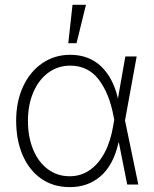

<svg xmlns="http://www.w3.org/2000/svg" viewBox="-20 -764 639 795"><path d="M46.9 -264.6Q46.9 -343.3 75.4 -405.3Q104 -467.3 155 -502.2Q206.1 -537.1 270.5 -537.1Q347.7 -537.1 398.2 -489.5Q448.7 -441.9 468.3 -356L499 -530.3H545.9L497.6 -265.1L552.7 0H506.8L472.2 -173.8H470.7Q449.7 -80.1 396.2 -34.2Q342.8 11.7 267.6 10.7Q201.2 10.7 151.1 -23.9Q101.1 -58.6 74 -121.1Q46.9 -183.6 46.9 -264.6ZM268.6 -34.2Q315.4 -34.2 352.5 -60.3Q389.6 -86.4 414.3 -134Q439 -181.6 449.2 -246.1L453.1 -268.1L450.2 -282.2Q433.1 -376 389.2 -434.1Q345.2 -492.2 270.5 -492.2Q219.7 -492.2 179.9 -462.9Q140.1 -433.6 117.9 -381.6Q95.7 -329.6 95.7 -263.7Q95.7 -197.3 117.2 -145Q138.7 -92.8 178 -63.5Q217.3 -34.2 268.6 -34.2ZM280.3 -744.1H335.9L296.9 -585H262.7Z"/></svg>

Font: Pretendard Std ExtraLight
Style: Regular
Weight: 200
Designer: Base glyphs from Inter by Rasmus Andersson; Hangeul glyphs from Noto Sans CJK(Source Han Sans) by Jang Soo-young and Kan
Foundry: Kil Hyung-jin
Version: Version 1.309